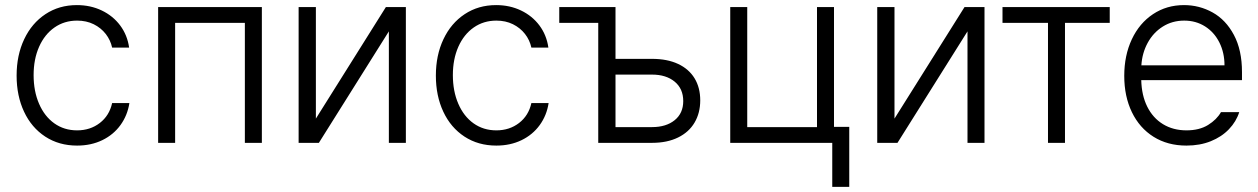

<svg xmlns="http://www.w3.org/2000/svg" viewBox="-20 -558 4915 750"><path d="M44.9 -262.7Q44.9 -342.3 74.5 -404.8Q104 -467.3 157.5 -502.7Q210.9 -538.1 280.3 -538.1Q333.5 -538.1 377.4 -517.1Q421.4 -496.1 449.5 -458.5Q477.5 -420.9 484.4 -372.1H418Q411.6 -401.4 393.1 -425.3Q374.5 -449.2 345.9 -463.4Q317.4 -477.5 281.2 -477.5Q231.4 -477.5 192.9 -450.7Q154.3 -423.8 132.8 -375.5Q111.3 -327.1 111.3 -264.6Q111.3 -201.7 132.6 -152.6Q153.8 -103.5 192.1 -76.2Q230.5 -48.8 281.2 -48.8Q332.5 -48.8 369.9 -77.6Q407.2 -106.4 418 -155.3H485.4Q478 -107.4 450.7 -69.6Q423.3 -31.7 379.6 -10.5Q335.9 10.7 281.2 10.7Q210.4 10.7 156.7 -24.4Q103 -59.6 74 -121.6Q44.9 -183.6 44.9 -262.7Z M597.7 -530.3H1002.9V0H936.5V-468.8H664.1V0H597.7Z M1487.3 -530.3H1565.4V0H1499V-435.5L1225.6 0H1146.5V-530.3H1213.9V-94.7Z M1682.6 -262.7Q1682.6 -342.3 1712.2 -404.8Q1741.7 -467.3 1795.2 -502.7Q1848.6 -538.1 1918 -538.1Q1971.2 -538.1 2015.1 -517.1Q2059.1 -496.1 2087.2 -458.5Q2115.2 -420.9 2122.1 -372.1H2055.7Q2049.3 -401.4 2030.8 -425.3Q2012.2 -449.2 1983.6 -463.4Q1955.1 -477.5 1918.9 -477.5Q1869.1 -477.5 1830.6 -450.7Q1792 -423.8 1770.5 -375.5Q1749 -327.1 1749 -264.6Q1749 -201.7 1770.3 -152.6Q1791.5 -103.5 1829.8 -76.2Q1868.2 -48.8 1918.9 -48.8Q1970.2 -48.8 2007.6 -77.6Q2044.9 -106.4 2055.7 -155.3H2123Q2115.7 -107.4 2088.4 -69.6Q2061 -31.7 2017.3 -10.5Q1973.6 10.7 1918.9 10.7Q1848.1 10.7 1794.4 -24.4Q1740.7 -59.6 1711.7 -121.6Q1682.6 -183.6 1682.6 -262.7Z M2384.3 -328.1H2526.9Q2586.4 -328.1 2628.7 -308.3Q2670.9 -288.6 2693.1 -252.2Q2715.3 -215.8 2715.3 -166Q2715.3 -116.7 2693.1 -79.1Q2670.9 -41.5 2628.4 -20.8Q2585.9 0 2526.9 0H2316.9V-468.8H2164.6V-530.3H2384.3ZM2526.9 -61.5Q2582 -61.5 2615.5 -88.6Q2648.9 -115.7 2648.9 -163.1Q2648.9 -211.4 2615.5 -239Q2582 -266.6 2526.9 -266.6H2384.3V-61.5Z M3237.8 -62.5H3297.4V171.9H3231V0H2832.5V-530.3H2898.9V-61.5H3171.4V-530.3H3237.8Z M3747.6 -530.3H3825.7V0H3759.3V-435.5L3485.8 0H3406.7V-530.3H3474.1V-94.7Z M3896 -530.3H4314.9V-468.8H4140.1V0H4073.7V-468.8H3896Z M4371.6 -261.7Q4371.6 -341.3 4401.1 -404.3Q4430.7 -467.3 4483.9 -502.7Q4537.1 -538.1 4605 -538.1Q4665 -538.1 4716.8 -509.3Q4768.6 -480.5 4800 -421.4Q4831.5 -362.3 4831.5 -276.4V-245.1H4438Q4439.5 -185.5 4461.4 -141.4Q4483.4 -97.2 4522.9 -73Q4562.5 -48.8 4614.7 -48.8Q4665 -48.8 4699 -69.8Q4732.9 -90.8 4749.5 -120.1H4820.8Q4809.1 -83 4780.5 -53.2Q4752 -23.4 4709.5 -6.3Q4667 10.7 4614.7 10.7Q4541 10.7 4486.1 -23.7Q4431.2 -58.1 4401.4 -119.9Q4371.6 -181.6 4371.6 -261.7ZM4763.2 -302.7Q4763.2 -352.1 4743.2 -392.1Q4723.1 -432.1 4687.3 -454.8Q4651.4 -477.5 4606 -477.5Q4559.1 -477.5 4522 -454.1Q4484.9 -430.7 4463.1 -390.6Q4441.4 -350.6 4438.5 -302.7Z"/></svg>

Font: Pretendard GOV Light
Style: Regular
Weight: 300
Designer: Base glyphs from Inter by Rasmus Andersson; Hangeul glyphs from Noto Sans CJK(Source Han Sans) by Jang Soo-young and Kan
Foundry: Kil Hyung-jin
Version: Version 1.309